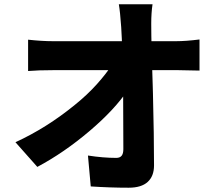

<svg xmlns="http://www.w3.org/2000/svg" viewBox="-20 -827 1040 895"><path d="M685 -717Q685 -618 692 -425L693 -389Q698 -192 698 -56Q698 -6 668.5 21Q639 48 580 48Q493 48 403 42L390 -102Q461 -91 522 -91Q539 -91 547 -101Q555 -111 555 -132L554 -400L553 -450Q551 -604 545 -700Q540 -772 534 -807H691Q685 -767 685 -717ZM226 -635H469H579H680H759H802Q846 -635 910 -643V-498Q844 -500 809 -500H584H471H364H278H230Q159 -500 111 -496V-642Q176 -635 226 -635ZM330 -339Q387 -385 431.5 -434.5Q476 -484 504 -528L576 -527L577 -409Q515 -316 396.5 -215.5Q278 -115 154 -49L52 -164Q198 -231 330 -339Z"/></svg>

Font: Merged Yaku Han JP ExtraBold
Style: Regular
Weight: 800
Designer: Ryoko NISHIZUKA 西塚涼子 (kana, bopomofo & ideographs); Paul D. Hunt (Latin, Greek & Cyrillic); Sandoll Communications 산돌커뮤니
Foundry: Adobe
Version: Version 2.004